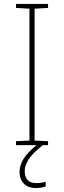

<svg xmlns="http://www.w3.org/2000/svg" viewBox="-20 -734 323 971"><path d="M105 131C105 80 151 36 197 0H223V-20L155 -23V-690L223 -694V-714H61V-694L129 -690V-23L61 -20V0H165C105 48 79 90 79 135C79 190 115 217 161 217C182 217 200 213 211 209V185C200 189 182 192 163 192C124 192 105 170 105 131Z"/></svg>

Font: Noto Sans Telugu Thin
Style: Regular
Weight: 100
Designer: Jelle Bosma - Monotype Design Team
Foundry: Monotype Imaging Inc.
Version: Version 2.005